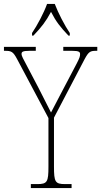

<svg xmlns="http://www.w3.org/2000/svg" viewBox="-29 -951 512 971"><path d="M133 -784V-771H140C180 -813 203 -842 229 -891C254 -842 277 -813 317 -771H324V-784C298 -822 265 -886 248 -931H209C193 -886 159 -822 133 -784ZM127 0H333V-20H300C250 -20 244 -31 244 -108V-356L399 -652C420 -691 428 -694 459 -694H463V-714H291V-694H336C371 -694 376 -688 376 -677C376 -666 373 -657 359 -630L277 -474C255 -431 239 -402 229 -382C208 -424 187 -465 165 -508L103 -626C90 -651 80 -667 80 -678C80 -688 84 -694 120 -694H152V-714H-9V-694H-5C28 -694 37 -691 58 -651L216 -354V-108C216 -31 210 -20 160 -20H127Z"/></svg>

Font: Noto Serif Georgian Condensed Thin
Style: Regular
Weight: 100
Width: 3
Designer: Monotype Design Team, Akaki Razmadze
Foundry: Google LLC
Version: Version 2.003